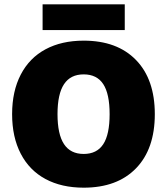

<svg xmlns="http://www.w3.org/2000/svg" viewBox="-20 -858 773 888"><path d="M696 -330Q696 -169 609 -79.5Q522 10 367 10Q265 10 190.5 -30Q116 -70 76 -147Q36 -224 36 -330Q36 -436 76 -513Q116 -590 190.5 -630Q265 -670 367 -670Q522 -670 609 -580.5Q696 -491 696 -330ZM246 -330Q246 -237 276 -191.5Q306 -146 367 -146Q428 -146 457.5 -191Q487 -236 487 -330Q487 -424 457.5 -469Q428 -514 367 -514Q306 -514 276 -468.5Q246 -423 246 -330ZM557 -719H177V-838H557Z"/></svg>

Font: Work Sans ExtraBold
Style: Regular
Weight: 800
Designer: Wei Huang
Foundry: Wei Huang
Version: Version 1.500